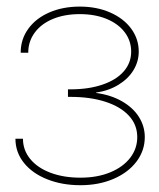

<svg xmlns="http://www.w3.org/2000/svg" viewBox="-20 -543 474 571"><path d="M25.9 -130.4H48.3Q48.3 -96.7 69.8 -70.3Q91.3 -43.9 130.1 -29.3Q168.9 -14.6 219.2 -14.6Q269.5 -14.6 307.9 -30.5Q346.2 -46.4 367.2 -73.7Q388.2 -101.1 388.2 -135.3Q388.2 -171.9 363.5 -198.7Q338.9 -225.6 293.9 -240.2Q249 -254.9 189.5 -254.9H182.1V-277.3H189.5Q243.7 -277.3 284.7 -291.3Q325.7 -305.2 347.9 -330.6Q370.1 -356 370.1 -389.6Q370.1 -421.4 351.1 -446.8Q332 -472.2 297.4 -486.6Q262.7 -501 217.3 -501Q171.9 -501 137.2 -486.6Q102.5 -472.2 83.3 -446Q64 -419.9 64 -386.2H41.5Q41.5 -426.3 64.2 -457.5Q86.9 -488.8 127 -506.1Q167 -523.4 217.3 -523.4Q267.6 -523.4 307.6 -505.9Q347.7 -488.3 370.1 -457.8Q392.6 -427.2 392.6 -389.6Q392.6 -360.4 377.2 -334.7Q361.8 -309.1 333 -291.3Q304.2 -273.4 265.6 -267.6V-266.6Q309.6 -260.7 342.5 -241.9Q375.5 -223.1 393.1 -195.3Q410.6 -167.5 410.6 -135.3Q410.6 -95.2 386 -62.5Q361.3 -29.8 317.6 -11Q273.9 7.8 219.2 7.8Q164.6 7.8 120.4 -9.8Q76.2 -27.3 51 -58.8Q25.9 -90.3 25.9 -130.4Z"/></svg>

Font: Intratopia Thin
Style: Regular
Weight: 100
Designer: Rasmus Andersson
Foundry: rsms
Version: Version 3.000;Glyphs 3.2.3 (3260)